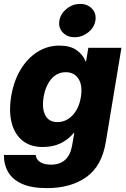

<svg xmlns="http://www.w3.org/2000/svg" viewBox="-32 -763 652 994"><path d="M211.4 210.9Q131.3 210.9 82 188.7Q32.7 166.5 10.3 127.7Q-12.2 88.9 -11.7 39.1H152.8Q155.3 62.5 175.8 75.9Q196.3 89.4 231.9 89.4Q325.2 89.4 341.8 -12.7L352.5 -74.7H350.1Q319.8 -39.1 280.5 -20.5Q241.2 -2 189 -2Q126 -2 85 -34.7Q43.9 -67.4 28.6 -126.2Q13.2 -185.1 25.9 -264.2Q39.1 -343.3 74.5 -402.3Q109.9 -461.4 161.6 -494.1Q213.4 -526.9 275.4 -526.9Q330.6 -526.9 363.8 -503.9Q397 -481 411.1 -445.3H413.6L425.3 -515.6H596.7L516.1 -29.8Q495.6 96.7 415 153.8Q334.5 210.9 211.4 210.9ZM265.6 -130.9Q310.1 -130.9 343.5 -166Q377 -201.2 386.7 -260.7Q396.5 -320.3 374.5 -354.7Q352.5 -389.2 308.6 -389.2Q263.7 -389.2 233.6 -354Q203.6 -318.8 193.8 -260.7Q184.1 -202.1 202.4 -166.5Q220.7 -130.9 265.6 -130.9ZM354.5 -570.3Q315.4 -570.3 292.5 -595.5Q269.5 -620.6 275.4 -656.2Q281.7 -692.4 313 -717.5Q344.2 -742.7 383.3 -742.7Q421.9 -742.7 444.8 -717.5Q467.8 -692.4 461.9 -656.2Q456.1 -620.6 424.6 -595.5Q393.1 -570.3 354.5 -570.3Z"/></svg>

Font: Inter Display Extra Bold
Style: Italic
Weight: 800
Italic angle: -9.39999°
Designer: Rasmus Andersson
Foundry: rsms
Version: Version 4.000;git-4fc901f